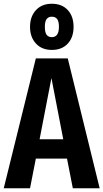

<svg xmlns="http://www.w3.org/2000/svg" viewBox="-25 -1003 551 1023"><path d="M332 -158H166L135 0H-5L166 -692H336L506 0H363ZM312 -261 249 -587 186 -261ZM367 -860Q367 -804 336 -770.5Q305 -737 251 -737Q198 -737 166.5 -771Q135 -805 135 -860Q135 -915 166.5 -949Q198 -983 251 -983Q305 -983 336 -949.5Q367 -916 367 -860ZM214 -860Q214 -830 223.5 -817.5Q233 -805 251 -805Q289 -805 289 -860Q289 -889 279.5 -901.5Q270 -914 251 -914Q233 -914 223.5 -901.5Q214 -889 214 -860Z"/></svg>

Font: Fira Sans Compressed SemiBold
Style: Regular
Weight: 600
Width: 1
Designer: bBox Type GmbH & Carrois Corporate GbR & Edenspiekermann AG
Foundry: bBox Type GmbH & Carrois Corporate GbR & Edenspiekermann AG
Version: Version 4.301